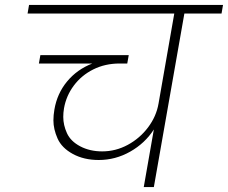

<svg xmlns="http://www.w3.org/2000/svg" viewBox="-20 -760 926 780"><path d="M880 -705H729L605 0H564L605 -234Q569 -178 509 -144Q449 -110 381 -110Q321 -110 276 -134.5Q231 -159 214 -197Q197 -235 197 -271Q197 -292 201 -315Q212 -380 252.5 -429Q293 -478 355 -502H138L144 -536H503L497 -502H466Q407 -502 359 -478Q311 -454 280 -412.5Q249 -371 240 -320Q237 -302 237 -285Q237 -252 252 -219Q267 -186 306 -165.5Q345 -145 395 -145Q450 -145 499 -171.5Q548 -198 581.5 -242.5Q615 -287 624 -339L688 -705H92L98 -740H886Z"/></svg>

Font: Fz Poppins ExtLt
Style: Italic
Weight: 200
Italic angle: -10°
Designer: Ninad Kale (Devanagari), Jonny Pinhorn (Latin)
Foundry: Indian Type Foundry
Version: Vit hóa bi Vntype.Com & FontZin.Com